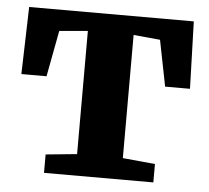

<svg xmlns="http://www.w3.org/2000/svg" viewBox="-45 -602 706 650"><g transform="rotate(5 308.5 -277.5)"><path d="M127.5 0V-62.5L233.5 -73V-491.5L137 -483L107.5 -326.5H22L28.5 -555H588L595 -326.5H510.5L479.5 -483L389 -491.5V-73L499 -62.5V0Z"/></g></svg>

Font: Merriweather 20pt ExtraBold
Style: Regular
Weight: 800
Version: Version 2.100